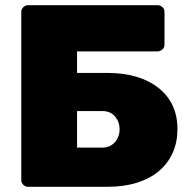

<svg xmlns="http://www.w3.org/2000/svg" viewBox="-20 -720 705 740"><path d="M88 0Q78 0 70 -7.5Q62 -15 62 -26V-674Q62 -685 70 -692.5Q78 -700 88 -700H587Q598 -700 606 -692.5Q614 -685 614 -674V-548Q614 -537 606 -529.5Q598 -522 587 -522H277V-439H392Q518 -439 591 -381Q664 -323 664 -222Q664 -173 646 -132Q628 -91 593.5 -61.5Q559 -32 508.5 -16Q458 0 392 0ZM277 -151H374Q396 -151 411 -161.5Q426 -172 433.5 -188Q441 -204 441 -222Q441 -250 423.5 -271Q406 -292 374 -292H277Z"/></svg>

Font: Rubik ExtraBold
Style: Regular
Weight: 800
Designer: Hubert and Fischer
Foundry: Hubert and Fischer
Version: Version 2.300;gftools[0.9.30]